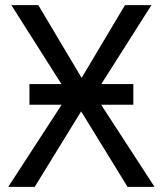

<svg xmlns="http://www.w3.org/2000/svg" viewBox="-20 -731 637 751"><path d="M95.2 -402.3H501.5V-321.3H95.2ZM12.2 0 268.1 -393.6H279.8L468.8 -710.9H572.3L328.6 -327.1H316.9L115.7 0ZM24.4 -710.9H129.9L318.8 -393.6H328.6L584.5 0H479L277.8 -327.1H268.1Z"/></svg>

Font: RobotoFlex
Style: Regular
Weight: 400
Designer: Berlow after Robertson
Foundry: Google
Version: Version 2.136